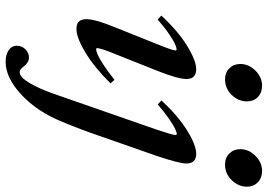

<svg xmlns="http://www.w3.org/2000/svg" viewBox="-158 -548 974 699"><g transform="rotate(90 329.5 -198.0)"><path d="M268.1 -529.8Q243.7 -529.8 228 -545.7Q212.4 -561.5 212.4 -585.4Q212.4 -616.2 236.6 -640.4Q260.7 -664.6 291 -664.6Q316.9 -664.6 332.8 -649.2Q348.6 -633.8 348.6 -609.4Q348.6 -578.6 325.2 -554.2Q301.8 -529.8 268.1 -529.8ZM578.6 -529.8Q553.7 -529.8 538.1 -545.7Q522.5 -561.5 522.5 -585.4Q522.5 -616.2 546.9 -640.4Q571.3 -664.6 601.6 -664.6Q627 -664.6 643.1 -649.2Q659.2 -633.8 659.2 -609.4Q659.2 -578.6 635.5 -554.2Q611.8 -529.8 578.6 -529.8ZM84.5 11.2Q49.3 11.2 49.3 -24.4Q49.3 -58.1 80.1 -132.3L138.2 -277.3Q163.1 -338.4 163.1 -349.1Q163.1 -353.5 159.2 -353.5Q153.3 -353.5 140.9 -348.1Q128.4 -342.8 103.8 -326.2Q79.1 -309.6 50.8 -284.7L36.1 -297.9Q92.3 -358.4 146.2 -391.6Q200.2 -424.8 231.4 -424.8Q267.1 -424.8 267.1 -389.2Q267.1 -357.9 237.3 -283.2L177.2 -132.3Q154.8 -77.6 154.8 -64.5Q154.8 -60.5 158.2 -60.5Q164.6 -60.5 176.3 -65.2Q188 -69.8 213.4 -85.9Q238.8 -102.1 270 -127.4L283.2 -112.8Q223.1 -52.7 169.7 -20.8Q116.2 11.2 84.5 11.2ZM204.6 269Q178.2 269 162.1 257.8Q146 246.6 146 229Q146 210.4 158.7 197.3Q171.4 184.1 189.5 184.1Q207 184.1 222.2 204.1Q232.4 217.8 242.2 217.8Q259.8 217.8 280.3 184.1Q300.8 150.4 319.8 97.2L450.2 -277.3Q471.2 -339.4 471.2 -349.6Q471.2 -354 467.3 -354Q461.4 -354 449.2 -348.4Q437 -342.8 412.6 -326.2Q388.2 -309.6 359.9 -284.7L345.2 -298.3Q400.9 -358.4 454.3 -391.6Q507.8 -424.8 539.6 -424.8Q574.7 -424.8 574.7 -389.2Q574.7 -363.8 547.9 -283.2L476.1 -78.1Q450.2 -1.5 421.9 65.4Q385.7 154.3 324.2 211.7Q262.7 269 204.6 269Z"/></g></svg>

Font: Elstob 18pt SemiBold
Style: Italic
Weight: 600
Italic angle: -20°
Designer: Peter S. Baker
Version: Version 1.015